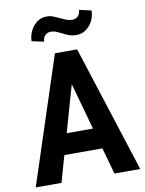

<svg xmlns="http://www.w3.org/2000/svg" viewBox="-99 -992 798 1060"><g transform="rotate(-10 300.0 -462.0)"><path d="M413.6 -148.4H200.2L158.2 0H13.7L246.6 -710.9H371.1L599.6 0H455.1ZM233.9 -265.1H381.3L308.6 -526.9ZM486.8 -908.7Q486.8 -886.7 479.2 -865.2Q471.7 -843.8 457.8 -826.9Q443.8 -810.1 424.6 -799.8Q405.3 -789.6 381.3 -789.6Q357.9 -789.6 340.6 -796.1Q323.2 -802.7 307.9 -810.8Q292.5 -818.8 277.3 -825.4Q262.2 -832 243.2 -832Q225.6 -832 212.6 -819.3Q199.7 -806.6 199.7 -784.2L131.3 -798.8Q131.3 -820.3 138.9 -841.8Q146.5 -863.3 160.2 -880.4Q173.8 -897.5 193.1 -908.2Q212.4 -918.9 236.3 -918.9Q255.9 -918.9 272.9 -912.4Q290 -905.8 306.4 -897.7Q322.8 -889.6 339.4 -883.1Q356 -876.5 374.5 -876.5Q392.1 -876.5 405.3 -888.9Q418.5 -901.4 418.5 -923.8Z"/></g></svg>

Font: Roboto Mono
Style: Bold
Weight: 700
Designer: Google
Version: Version 2.000985; 2015; ttfautohint (v1.3)